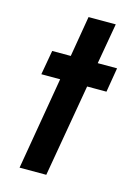

<svg xmlns="http://www.w3.org/2000/svg" viewBox="-99 -674 511 729"><g transform="rotate(15 156.0 -310.0)"><path d="M157 -620 130 -460H57L40 -364H114L52 0H157L220 -364H296L312 -460H236L264 -620Z"/></g></svg>

Font: Jost* 500 Medium Italic
Style: Italic
Weight: 500
Italic angle: -10°
Version: Version 3.200; ttfautohint (v0.97) -l 8 -r 50 -G 200 -x 14 -